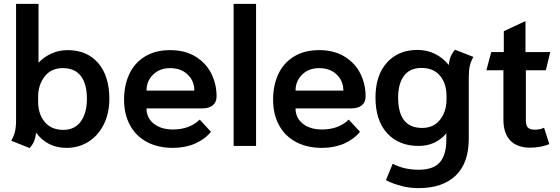

<svg xmlns="http://www.w3.org/2000/svg" viewBox="-20 -754 2894 992"><path d="M38 -27Q51 -49 57 -72.5Q63 -96 63 -133V-734H179V-430Q206 -459 245 -477Q284 -495 329 -495Q430 -495 487.5 -428Q545 -361 545 -243Q545 -170 516.5 -112Q488 -54 437.5 -22Q387 10 324 10Q224 10 166 -69Q163 -21 133 11ZM429 -243Q429 -320 398 -361Q367 -402 304 -402Q244 -402 210.5 -358.5Q177 -315 177 -255V-229Q177 -165 211 -124Q245 -83 307 -83Q366 -83 397.5 -126.5Q429 -170 429 -243Z M621 -239Q621 -312 647.5 -370Q674 -428 728 -461.5Q782 -495 859 -495Q936 -495 990.5 -461.5Q1045 -428 1072 -373.5Q1099 -319 1099 -256Q1099 -226 1079.5 -210Q1060 -194 1026 -194H737Q737 -145 774.5 -115Q812 -85 874 -85Q959 -85 1012 -136L1070 -73Q1038 -34 987.5 -12Q937 10 874 10Q796 10 739 -20.5Q682 -51 651.5 -107.5Q621 -164 621 -239ZM984 -286Q984 -336 949.5 -369Q915 -402 859 -402Q805 -402 771 -368.5Q737 -335 737 -286Z M1187 -734H1303V0H1187Z M1391 -239Q1391 -312 1417.5 -370Q1444 -428 1498 -461.5Q1552 -495 1629 -495Q1706 -495 1760.5 -461.5Q1815 -428 1842 -373.5Q1869 -319 1869 -256Q1869 -226 1849.5 -210Q1830 -194 1796 -194H1507Q1507 -145 1544.5 -115Q1582 -85 1644 -85Q1729 -85 1782 -136L1840 -73Q1808 -34 1757.5 -12Q1707 10 1644 10Q1566 10 1509 -20.5Q1452 -51 1421.5 -107.5Q1391 -164 1391 -239ZM1754 -286Q1754 -336 1719.5 -369Q1685 -402 1629 -402Q1575 -402 1541 -368.5Q1507 -335 1507 -286Z M1974 177 2009 92Q2068 123 2142 123Q2220 123 2253 84Q2286 45 2286 -30V-65Q2260 -34 2224 -17Q2188 0 2143 0Q2040 0 1980 -66Q1920 -132 1920 -250Q1920 -365 1979 -430.5Q2038 -496 2137 -496Q2234 -496 2299 -418Q2302 -465 2331 -497L2426 -460Q2413 -438 2407.5 -414.5Q2402 -391 2402 -354V-37Q2402 88 2334.5 153Q2267 218 2142 218Q2056 218 1974 177ZM2287 -240V-258Q2287 -322 2253.5 -362.5Q2220 -403 2158 -403Q2098 -403 2067.5 -362.5Q2037 -322 2037 -250Q2037 -93 2161 -93Q2221 -93 2254 -136Q2287 -179 2287 -240Z M2581 -136V-391H2493L2518 -485H2583V-593L2695 -645V-485H2823L2800 -391H2697V-133Q2697 -106 2707.5 -95Q2718 -84 2742 -84Q2771 -84 2791 -94L2818 -10Q2803 -2 2774.5 3.5Q2746 9 2720 9Q2652 9 2616.5 -28Q2581 -65 2581 -136Z"/></svg>

Font: Niramit SemiBold
Style: Regular
Weight: 600
Designer: Katatrad Aksorn Co.,Ltd.
Foundry: Cadson Demak Co.,Ltd.
Version: Version 1.001; ttfautohint (v1.6)